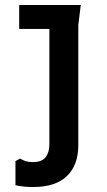

<svg xmlns="http://www.w3.org/2000/svg" viewBox="-20 -530 431 770"><path d="M61 106Q70 112 82.5 116Q95 120 112 120Q148 120 163 100.5Q178 81 178 49V-414H57V-510H304L294 -430V52Q294 132 248.5 176Q203 220 113 220Q96 220 78.5 218.5Q61 217 42 213V116Z"/></svg>

Font: AR One Sans SemiBold
Style: Regular
Weight: 600
Designer: Niteesh Yadav
Foundry: Niteesh Yadav
Version: Version 1.001;gftools[0.9.33]